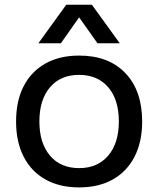

<svg xmlns="http://www.w3.org/2000/svg" viewBox="-20 -804 690 836"><path d="M324.5 12Q239 12 177.4 -22.8Q115.8 -57.5 82.9 -122Q50 -186.5 50 -275Q50 -364.5 82.9 -428.5Q115.8 -492.5 177.4 -527.2Q239 -562 324.6 -562Q453 -562 526 -485.5Q599 -409 599 -274.9Q599 -186.5 566 -122Q533 -57.5 471.5 -22.8Q410 12 324.5 12ZM324.5 -72Q405 -72 451.3 -126.6Q497.5 -181.1 497.5 -275.1Q497.5 -370 451.3 -424Q405 -478 324.5 -478Q243.6 -478 197.6 -423.9Q151.5 -369.8 151.5 -275Q151.5 -181 197.6 -126.5Q243.6 -72 324.5 -72ZM147 -615.5 268.5 -783.5H380L501.5 -615.5H404.5L324.5 -728.5L245 -615.5Z"/></svg>

Font: Azeret Mono Thin
Style: Regular
Weight: 100
Designer: Martin Vácha
Foundry: Displaay
Version: Version 1.002